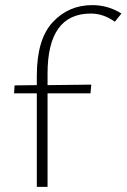

<svg xmlns="http://www.w3.org/2000/svg" viewBox="-20 -731 495 751"><path d="M166 -443V-398L337 -400L334 -366H166V0H124V-366H35L37 -397L124 -398V-435Q124 -577 186 -644Q248 -711 341 -711Q403 -711 455 -678L429 -646Q385 -678 335 -678Q166 -678 166 -443Z"/></svg>

Font: Ysabeau Light
Style: Regular
Weight: 300
Designer: Christian Thalmann (Catharsis Fonts)
Version: Version 0.003